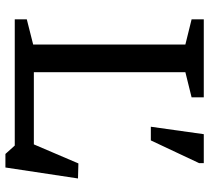

<svg xmlns="http://www.w3.org/2000/svg" viewBox="-52 -686 772 709"><g transform="rotate(90 334.5 -332.0)"><path d="M599 34.5H549L518 0H187.5V-70.5H544L498.5 -35L584 -235L639.5 -233.5ZM247 -630V0H52V-44.5L145 -68V-630L52 -653V-698H340V-653ZM448.5 -502.5 476 -698H583V-681L499 -502.5Z"/></g></svg>

Font: Newsreader 9pt
Style: Regular
Weight: 400
Designer: Hugues Gentile
Foundry: Production Type
Version: Version 1.003